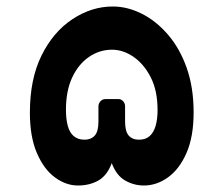

<svg xmlns="http://www.w3.org/2000/svg" viewBox="-20 -565 687 591"><path d="M220 6Q183 6 149 -19Q115 -44 93.5 -94Q72 -144 72 -218Q72 -322 108 -394.5Q144 -467 203 -506Q262 -545 327 -545Q372 -545 416 -523Q460 -501 496.5 -459Q533 -417 554.5 -356.5Q576 -296 576 -219Q576 -144 554 -94Q532 -44 497 -19Q462 6 423 6Q392 6 365 -9.5Q338 -25 324 -63Q310 -25 283 -9.5Q256 6 220 6ZM240 -135Q260 -135 271.5 -147.5Q283 -160 283 -191V-238Q283 -246 289 -253Q295 -260 305 -260H345Q353 -260 359 -253.5Q365 -247 365 -238V-191Q365 -161 376 -148Q387 -135 408 -135Q428 -135 440.5 -146Q453 -157 459 -177.5Q465 -198 465 -226Q465 -286 444 -327Q423 -368 391 -390Q359 -412 325 -412Q286 -412 253.5 -389.5Q221 -367 202 -326Q183 -285 183 -227Q183 -199 188.5 -178Q194 -157 207 -146Q220 -135 240 -135Z"/></svg>

Font: Rubik
Style: Bold
Weight: 700
Designer: Hubert and Fischer
Foundry: Hubert and Fischer
Version: Version 2.300;gftools[0.9.30]